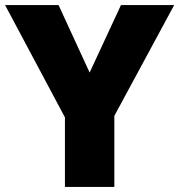

<svg xmlns="http://www.w3.org/2000/svg" viewBox="-20 -734 704 754"><path d="M332 -449 455 -714H664L429 -279V0H235V-273L0 -714H210Z"/></svg>

Font: Noto Sans Gurmukhi UI Black
Style: Regular
Weight: 900
Designer: Jelle Bosma - Monotype Design Team
Foundry: Monotype Imaging Inc.
Version: Version 2.004; ttfautohint (v1.8.4.7-5d5b)